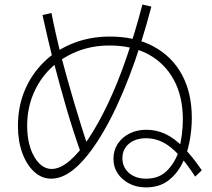

<svg xmlns="http://www.w3.org/2000/svg" viewBox="-20 -823 920 833"><path d="M472.2 -134.4Q472.2 -171.1 491.1 -199.4Q510 -227.8 542.2 -243.9Q574.4 -260 615.6 -260Q658.9 -260 697.8 -241.7Q736.7 -223.3 775 -184.4Q813.3 -145.6 855.6 -84.4L826.7 -56.7Q788.9 -115.6 753.9 -152.8Q718.9 -190 685 -206.7Q651.1 -223.3 614.4 -223.3Q567.8 -223.3 539.4 -199.4Q511.1 -175.6 511.1 -136.7Q511.1 -97.8 539.4 -72.8Q567.8 -47.8 614.4 -47.8Q671.1 -47.8 706.1 -83.9Q741.1 -120 757.8 -173.3H755.6Q764.4 -203.3 768.9 -237.8Q773.3 -272.2 773.3 -304.4Q773.3 -404.4 734.4 -476.1Q695.6 -547.8 625 -586.7Q554.4 -625.6 454.4 -625.6Q377.8 -625.6 312.2 -598.9Q246.7 -572.2 198.9 -525.6Q151.1 -478.9 124.4 -415Q97.8 -351.1 97.8 -276.7Q97.8 -223.3 111.7 -181.1Q125.6 -138.9 150 -114.4Q174.4 -90 204.4 -90Q240 -90 281.1 -124.4Q322.2 -158.9 364.4 -222.2Q406.7 -285.6 448.9 -374.4Q491.1 -463.3 528.3 -571.7Q565.6 -680 597.8 -803.3L636.7 -794.4Q592.2 -624.4 539.4 -487.8Q486.7 -351.1 429.4 -252.8Q372.2 -154.4 315 -101.1Q257.8 -47.8 202.2 -47.8Q161.1 -47.8 128.3 -77.8Q95.6 -107.8 76.7 -159.4Q57.8 -211.1 57.8 -276.7Q57.8 -360 87.2 -430.6Q116.7 -501.1 170.6 -553.9Q224.4 -606.7 297.8 -635.6Q371.1 -664.4 456.7 -664.4Q566.7 -664.4 646.7 -621.1Q726.7 -577.8 769.4 -498.9Q812.2 -420 812.2 -311.1Q812.2 -258.9 801.7 -205.6Q791.1 -152.2 767.8 -108.3Q744.4 -64.4 706.7 -37.2Q668.9 -10 613.3 -10Q572.2 -10 540.6 -26.7Q508.9 -43.3 490.6 -70.6Q472.2 -97.8 472.2 -134.4ZM332.2 -155.6Q296.7 -255.6 267.8 -355Q238.9 -454.4 213.3 -553.3H212.2Q200 -603.3 187.8 -654.4Q175.6 -705.6 164.4 -757.8L203.3 -766.7Q212.2 -720 222.8 -673.9Q233.3 -627.8 244.4 -582.2Q271.1 -481.1 301.1 -380Q331.1 -278.9 365.6 -173.3Z"/></svg>

Font: Paperlogy 2 ExtraLight
Style: Regular
Weight: 250
Designer: redesigned by Lee Juim, glyphs from Gmarket Sans & Montserrat
Foundry: PT&
Version: Version 1.001